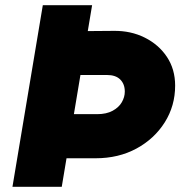

<svg xmlns="http://www.w3.org/2000/svg" viewBox="-20 -721 695 740"><path d="M211 -111 239 -281H354Q390 -281 414 -294Q438 -307 449.5 -327Q461 -347 461 -368Q461 -397 443.5 -414.5Q426 -432 392 -432H264L293 -601L418 -602Q484 -603 538 -576Q592 -549 623.5 -501.5Q655 -454 655 -391Q655 -313 615 -249.5Q575 -186 506 -148.5Q437 -111 348 -111ZM28 -1 145 -701H335L218 -1Z"/></svg>

Font: Figtree Light Black
Style: Italic
Weight: 900
Italic angle: -9.5°
Version: Version 2.000